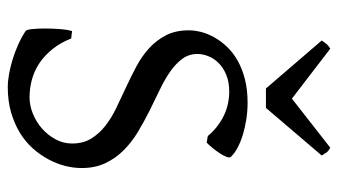

<svg xmlns="http://www.w3.org/2000/svg" viewBox="-216 -676 907 516"><g transform="rotate(90 238.0 -418.5)"><path d="M432.1 -184.1Q432.1 -162.1 426.3 -139.2Q420.4 -116.2 408.4 -94Q396.5 -71.8 378.7 -52Q360.8 -32.2 336.7 -17.6Q312.5 -2.9 282 5.9Q251.5 14.6 214.8 14.6Q198.7 14.6 179.7 11.2Q160.6 7.8 140.6 1.7Q120.6 -4.4 100.8 -13.2Q81.1 -22 64 -33.2Q60.5 -35.2 58.8 -49.8Q57.1 -64.5 57.1 -84.2Q57.1 -104 58.6 -124.5Q60.1 -145 64 -158.2L84 -155.8Q95.2 -127 112.1 -106Q128.9 -85 149.4 -71Q169.9 -57.1 193.6 -50.5Q217.3 -43.9 242.2 -43.9Q264.2 -43.9 286.4 -53Q308.6 -62 326.2 -77.6Q343.8 -93.3 355 -114Q366.2 -134.8 366.2 -158.2Q366.2 -188 353 -209.5Q339.8 -231 318.6 -247.6Q297.4 -264.2 270 -277.3Q242.7 -290.5 214.1 -303.7Q185.5 -316.9 158.2 -331.5Q130.9 -346.2 109.6 -365.7Q88.4 -385.3 75.2 -410.9Q62 -436.5 62 -472.2Q62 -487.3 66.4 -504.9Q70.8 -522.5 80.6 -540Q90.3 -557.6 105.7 -574Q121.1 -590.3 142.8 -602.8Q164.6 -615.2 192.9 -622.6Q221.2 -629.9 256.8 -629.9Q278.8 -629.9 301 -626.5Q323.2 -623 342.5 -617.2Q361.8 -611.3 377.4 -603Q393.1 -594.7 401.9 -585Q405.3 -582 402.1 -573.5Q398.9 -564.9 392.3 -554.9Q385.7 -544.9 377.7 -535.2Q369.6 -525.4 363.8 -520L346.2 -522.9Q332.5 -539.1 317.6 -550Q302.7 -561 287.4 -567.9Q272 -574.7 256.8 -577.6Q241.7 -580.6 228 -580.6Q200.7 -580.6 181.4 -572.5Q162.1 -564.5 149.7 -551.8Q137.2 -539.1 131.3 -523.9Q125.5 -508.8 125.5 -495.1Q125.5 -472.2 138.7 -454.3Q151.9 -436.5 173.3 -421.6Q194.8 -406.7 222.4 -393.6Q250 -380.4 278.8 -366Q307.6 -351.6 335.2 -335Q362.8 -318.4 384.3 -296.9Q405.8 -275.4 418.9 -247.8Q432.1 -220.2 432.1 -184.1ZM270.5 -679.2H218.3L89.4 -829.1Q92.8 -834 95.2 -837.4Q97.7 -840.8 99.9 -843.3Q102.1 -845.7 104.7 -847.7Q107.4 -849.6 111.3 -852.1L245.6 -749L377.4 -852.1Q385.7 -847.7 389.2 -843.3Q392.6 -838.9 398.4 -829.1Z"/></g></svg>

Font: Gentium Plus Phon
Style: Regular
Weight: 400
Designer: J. Victor Gaultney, Annie Olsen, Iska Routamaa, Becca Hirsbrunner
Foundry: SIL International
Version: Version 5.000